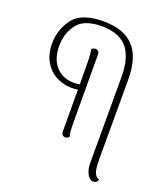

<svg xmlns="http://www.w3.org/2000/svg" viewBox="-159 -811 969 1116"><g transform="rotate(20 325.5 -253.0)"><path d="M578 173Q572 195 547 195Q528 195 512 168Q496 141 496 98V-431Q496 -554 445.5 -612.5Q395 -671 289 -671Q180 -671 137 -614Q94 -557 94 -480Q94 -397 136.5 -351.5Q179 -306 247 -306Q265 -306 283 -309L282 -433Q282 -497 275 -525Q288 -535 299 -535Q310 -535 316.5 -528Q323 -521 323 -508L324 -94Q324 -27 332 -2Q321 9 308 9Q297 9 290.5 1.5Q284 -6 284 -19L283 -277Q264 -274 245 -274Q193 -274 148.5 -297.5Q104 -321 77 -367.5Q50 -414 50 -479Q50 -563 100.5 -632Q151 -701 289 -701Q415 -701 476.5 -635Q538 -569 538 -432V67Q538 120 548 144Q558 168 578 173Z"/></g></svg>

Font: Arima Madurai ExtraLight
Style: Regular
Weight: 275
Designer: Joana Correia and Natanael Gama
Foundry: NDISCOVER
Version: Version 1.019